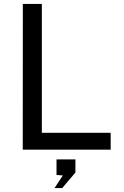

<svg xmlns="http://www.w3.org/2000/svg" viewBox="-20 -760 628 975"><path d="M192.5 -740V-85.5H542V0H95.5L96 -740ZM299 131 267 128.5V49.5H363V116L296 195H257Z"/></svg>

Font: 1883 Sans
Style: Regular
Weight: 400
Designer: 1883 Sans project is a fork of Public Sans.
Version: Version 1.009